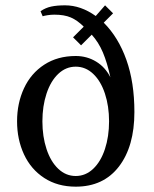

<svg xmlns="http://www.w3.org/2000/svg" viewBox="-20 -690 577 720"><path d="M44 -235Q44 -303 70 -359Q96 -415 146 -447.5Q196 -480 264 -480Q306 -480 340.5 -459Q375 -438 394 -400Q382 -455 366 -493Q350 -531 324 -560L284 -520L254 -550L294 -590Q270 -614 245.5 -624.5Q221 -635 184 -635Q171 -635 158.5 -633Q146 -631 140 -629L132 -648Q151 -661 172.5 -665.5Q194 -670 224 -670Q283 -670 339 -630L374 -670L404 -640L369 -605Q424 -550 454 -465.5Q484 -381 484 -270Q484 -141 426 -65.5Q368 10 264 10Q196 10 146 -22.5Q96 -55 70 -111Q44 -167 44 -235ZM389 -235Q389 -292 373.5 -339Q358 -386 329.5 -413Q301 -440 264 -440Q227 -440 198.5 -413Q170 -386 154.5 -339Q139 -292 139 -235Q139 -178 154.5 -131Q170 -84 198.5 -57Q227 -30 264 -30Q301 -30 329.5 -57Q358 -84 373.5 -131Q389 -178 389 -235Z"/></svg>

Font: Philosopher
Style: Regular
Weight: 400
Designer: Jovanny Lemonad
Foundry: Jovanny Lemonad
Version: Version 2.000